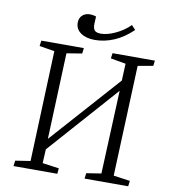

<svg xmlns="http://www.w3.org/2000/svg" viewBox="-96 -981 936 1062"><g transform="rotate(10 372.5 -450.0)"><path d="M558 -512 212 -122 208 -44 301 -31 298 0H52L56 -31L140 -44L164 -665L79 -679L83 -710H322L318 -679L232 -665L213 -181L560 -570L564 -665L479 -680L483 -710H721L717 -680L632 -665L607 -44L700 -31L696 0H451L455 -31L538 -44ZM373 -765Q324 -765 294 -786Q264 -807 264 -843Q264 -869 280.5 -884.5Q297 -900 324 -900Q340 -900 358 -894L356 -854Q355 -827 365 -816Q375 -805 400 -805Q436 -805 482 -826.5Q528 -848 562 -882Q563 -881 570 -873Q577 -865 584 -858Q534 -810 480.5 -787.5Q427 -765 373 -765Z"/></g></svg>

Font: Literata 36pt Light
Style: Italic
Weight: 300
Italic angle: -2°
Designer: Latin by Veronika Burian and Jose Scaglione. Greek by Irene Vlachou. Cyrillic by Vera Evstafieva
Foundry: TypeTogether
Version: Version 3.002